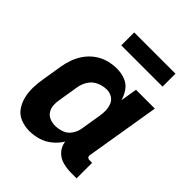

<svg xmlns="http://www.w3.org/2000/svg" viewBox="-206 -856 987 987"><g transform="rotate(45 288.0 -362.0)"><path d="M172 8Q204 8 236.5 -1.5Q269 -11 296 -33Q323 -55 341 -84Q345 -53 365.5 -30.5Q386 -8 416 0Q446 8 478 8H516V-105H496Q491 -105 486.5 -107.5Q482 -110 480.5 -115Q479 -120 480 -125L547 -530H410L395 -439Q387 -468 370 -492Q353 -516 324.5 -527Q296 -538 264 -538Q234 -538 203.5 -530Q173 -522 146 -503.5Q119 -485 99.5 -458.5Q80 -432 69 -402.5Q58 -373 53 -343L35 -233Q29 -199 28 -165.5Q27 -132 34.5 -100Q42 -68 60 -42Q78 -16 108.5 -4Q139 8 172 8ZM247 -105Q226 -105 207.5 -112.5Q189 -120 178.5 -136.5Q168 -153 166.5 -173.5Q165 -194 169 -214L187 -324Q191 -351 206.5 -376Q222 -401 249 -413Q276 -425 303 -425Q324 -425 342 -414.5Q360 -404 367.5 -384.5Q375 -365 375.5 -343.5Q376 -322 372 -301L354 -191Q350 -167 335 -145Q320 -123 295.5 -114Q271 -105 247 -105ZM195 -638H495V-732H195Z"/></g></svg>

Font: Iosevka Sparkle Extrabold
Style: Italic
Weight: 800
Italic angle: -9°
Designer: Belleve Invis
Foundry: Belleve Invis
Version: Version 4.5.0; ttfautohint (v1.8.3)